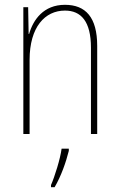

<svg xmlns="http://www.w3.org/2000/svg" viewBox="-20 -557 498 798"><path d="M250 -537C161 -537 118 -475 101 -416H99L97 -527H77V0H103V-308C103 -445 167 -513 250 -513C317 -513 358 -468 358 -359V0H384V-366C384 -485 336 -537 250 -537ZM266 70V61H236C231 102 207 178 192 212V221H207C234 175 254 118 266 70Z"/></svg>

Font: Noto Sans Myanmar UI Condensed Thin
Style: Regular
Weight: 100
Width: 3
Designer: Monotype Design Team
Foundry: Monotype Imaging Inc.
Version: Version 2.103